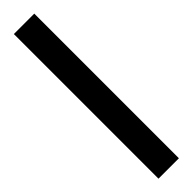

<svg xmlns="http://www.w3.org/2000/svg" viewBox="14 -175 412 412"><g transform="rotate(45 220.5 31.0)"><path d="M440.4 0V62H1.5V0Z"/></g></svg>

Font: Vazirmatn RD UI Light
Style: Regular
Weight: 300
Designer: Saber Rastikerdar
Foundry: Saber Rastikerdar
Version: Version 33.003